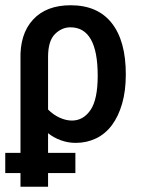

<svg xmlns="http://www.w3.org/2000/svg" viewBox="-20 -557 540 731"><path d="M58 -330Q55 -427 105.5 -482Q156 -537 249 -537Q352 -537 405.5 -469Q459 -401 459 -274Q459 -211 445 -162.5Q431 -114 406 -80.5Q381 -47 345.5 -30Q310 -13 268 -13Q239 -13 211.5 -23Q184 -33 163 -50V25H267V102H163V154H58V102H0V25H58ZM352 -269Q352 -453 248 -453Q215 -453 189 -427Q163 -401 163 -340V-140Q183 -120 207 -109Q231 -98 254 -98Q297 -98 324.5 -138Q352 -178 352 -269Z"/></svg>

Font: D2Coding
Style: Bold
Weight: 700
Monospace: yes
Designer: Yong-Rak Park; Jeong-Hwan Yoon; Sang-Min Lee;
Foundry: NHN Corporation
Version: Version 1.3.2; Build 20180524